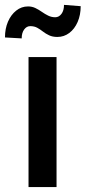

<svg xmlns="http://www.w3.org/2000/svg" viewBox="-50 -760 348 780"><path d="M179.7 -528.3V0H65.9V-528.3ZM210 -740.2 277.8 -734.9Q277.8 -699.2 265.4 -670.7Q252.9 -642.1 231.4 -626Q210 -609.9 183.1 -609.9Q163.6 -609.9 149.7 -616.5Q135.7 -623 124.5 -631.8Q113.3 -640.6 101.3 -647.2Q89.4 -653.8 72.8 -653.8Q58.1 -653.8 48.1 -640.1Q38.1 -626.5 38.1 -604L-29.8 -607.9Q-29.8 -643.6 -17.6 -671.9Q-5.4 -700.2 15.9 -717Q37.1 -733.9 64 -733.9Q80.1 -733.9 93.8 -727.3Q107.4 -720.7 119.9 -711.9Q132.3 -703.1 145.8 -696.5Q159.2 -689.9 174.3 -689.9Q189.5 -689.9 199.7 -703.6Q210 -717.3 210 -740.2Z"/></svg>

Font: Roboto Condensed Medium
Style: Regular
Weight: 500
Designer: Christian Robertson
Foundry: Google
Version: Version 3.0